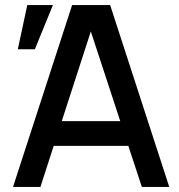

<svg xmlns="http://www.w3.org/2000/svg" viewBox="-20 -740 710 760"><path d="M650 0H541.5L488 -162.5H192.5L140 0H31.5L265.5 -720H416ZM339.5 -615.5 224.5 -260.5H456ZM189.5 -720H88L50.5 -545H118Z"/></svg>

Font: Hauora SemiBold
Style: Regular
Weight: 600
Designer: Wayne Shih
Foundry: WCYS
Version: Version 1.001